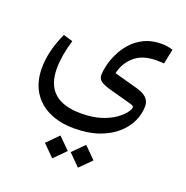

<svg xmlns="http://www.w3.org/2000/svg" viewBox="-137 -472 993 1027"><g transform="rotate(20 360.0 41.0)"><path d="M416 299.3 351.1 364.3 416 429.2 481 364.3ZM269.5 299.3 204.6 364.3 269.5 429.2 334.5 364.3ZM613.3 -253.9Q623.5 -253.9 634 -253.7Q644.5 -253.4 658.2 -252.4L675.3 -336.9Q642.1 -346.7 611.8 -346.7Q554.2 -346.7 512 -325.7Q469.7 -304.7 441.2 -272Q412.6 -239.3 395.5 -202.4Q378.4 -165.5 371.1 -133.1Q363.8 -100.6 363.8 -81.5Q363.8 -56.2 383.1 -43.9Q402.3 -31.7 438.5 -22L564.9 12.7Q581.5 17.1 581.5 26.9Q581.5 36.1 567.1 56.2Q552.7 76.2 522.2 98.1Q491.7 120.1 444.1 135.5Q396.5 150.9 330.1 150.9Q229.5 150.9 179 105.5Q128.4 60.1 128.4 -30.8Q128.4 -105 156.2 -196.3L102.5 -212.4Q52.2 -102.5 52.2 -7.3Q52.2 71.8 86.2 126.7Q120.1 181.6 181.4 210.2Q242.7 238.8 323.7 238.8Q404.3 238.8 463.9 217.5Q523.4 196.3 563 161.4Q602.5 126.5 622.1 83.5Q641.6 40.5 641.6 -2.4Q641.6 -21 633.3 -35.4Q625 -49.8 608.4 -60.3Q591.8 -70.8 567.4 -77.6L432.1 -114.7Q445.3 -174.8 490.7 -214.4Q536.1 -253.9 613.3 -253.9Z"/></g></svg>

Font: Literata
Style: Regular
Weight: 400
Designer: Latin by Veronika Burian and Jose Scaglione. Greek by Irene Vlachou. Cyrillic by Vera Evstafieva.
Foundry: TypeTogether
Version: Version 3.002